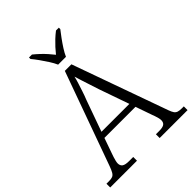

<svg xmlns="http://www.w3.org/2000/svg" viewBox="-260 -1064 1197 1197"><g transform="rotate(-45 339.0 -465.5)"><path d="M-2 0V-33H19Q40 -33 51.5 -37.5Q63 -42 71.5 -56Q80 -70 90 -98L312 -714H370L595 -84Q603 -62 610.5 -51.5Q618 -41 630 -37Q642 -33 663 -33H680V0H434V-33H462Q495 -33 507.5 -42.5Q520 -52 520 -72Q520 -81 517 -92.5Q514 -104 510 -116Q506 -128 503 -135L465 -244H191L154 -139Q151 -131 147 -118.5Q143 -106 140 -93.5Q137 -81 137 -73Q137 -53 150.5 -43Q164 -33 198 -33H234V0ZM205 -284H451L382 -481Q373 -510 363 -539.5Q353 -569 344.5 -596.5Q336 -624 329 -646Q325 -626 316.5 -600Q308 -574 299 -546Q290 -518 279 -491ZM310 -771Q300 -794 283 -820.5Q266 -847 247.5 -873Q229 -899 213 -918V-931H239Q260 -914 278.5 -896.5Q297 -879 313 -861Q329 -843 344 -824Q359 -843 375.5 -861Q392 -879 410.5 -896.5Q429 -914 451 -931H476V-918Q461 -899 442 -873Q423 -847 406 -820.5Q389 -794 379 -771Z"/></g></svg>

Font: Noto Rashi Hebrew Light
Style: Regular
Weight: 300
Version: Version 1.006